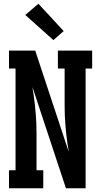

<svg xmlns="http://www.w3.org/2000/svg" viewBox="-20 -1005 540 1025"><path d="M28 0V-96H63V-639H28V-735H168L347 -194Q346 -196 346 -198Q346 -200 346 -202L340 -239Q333 -289 329 -339.5Q325 -390 325 -441V-639H289V-735H472V-639H437V0H332L153 -541Q154 -539 154 -537Q154 -535 154 -533L160 -496Q167 -446 171 -395.5Q175 -345 175 -294V-96H211V0ZM265 -791 115 -925 185 -985 320 -839Z"/></svg>

Font: Iosevka Slab
Style: Bold
Weight: 700
Monospace: yes
Designer: Belleve Invis
Foundry: Belleve Invis
Version: Version 11.1.1; ttfautohint (v1.8.3)